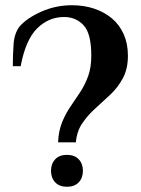

<svg xmlns="http://www.w3.org/2000/svg" viewBox="-20 -700 538 734"><path d="M202 -156Q204 -200 217.5 -233Q231 -266 250 -293.5Q269 -321 287 -348.5Q305 -376 317 -409Q329 -442 329 -487Q329 -572 299.5 -603.5Q270 -635 225 -635Q166 -635 122 -591.5Q78 -548 59 -447H29Q29 -491 32 -532Q35 -573 55 -599Q83 -631 138 -655.5Q193 -680 255 -680Q301 -680 340 -667Q379 -654 408 -629.5Q437 -605 453 -569Q469 -533 469 -487Q469 -437 450 -401.5Q431 -366 402.5 -339Q374 -312 345 -286Q316 -260 295 -229.5Q274 -199 270 -156ZM236 14Q207 14 191 -3Q175 -20 175 -47Q175 -74 191 -91Q207 -108 236 -108Q265 -108 281 -91Q297 -74 297 -47Q297 -20 281 -3Q265 14 236 14Z"/></svg>

Font: El Messiri
Style: Regular
Weight: 400
Designer: Mohamed Gaber
Foundry: Kief Type Foundry
Version: Version 2.020